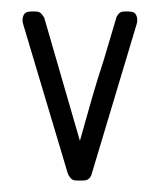

<svg xmlns="http://www.w3.org/2000/svg" viewBox="-20 -314 281 334"><path d="M140 -13Q137 0 125 0H113Q106 0 102.5 -4.5Q99 -9 98 -12L20 -273Q18 -281 21 -287.5Q24 -294 34 -294H42Q49 -294 52.5 -289.5Q56 -285 57 -283L119 -69Q129 -105 139.5 -141.5Q150 -178 160 -208L182 -282Q182 -284 185.5 -289Q189 -294 196 -294H204Q214 -294 217 -287.5Q220 -281 218 -273Z"/></svg>

Font: Chathura
Style: Bold
Weight: 700
Designer: Appaji Ambarisha Darbha
Foundry: Aditya Fonts
Version: Version 1.001 2016